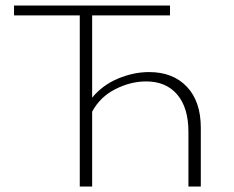

<svg xmlns="http://www.w3.org/2000/svg" viewBox="-20 -678 849 698"><path d="M522 -416Q609 -416 659.5 -362.5Q710 -309 710 -214V0H665V-199Q665 -286 624.5 -334Q584 -382 511 -382Q455 -382 399.5 -354Q344 -326 315 -272V0H270V-622H31V-658H598V-622H315V-323Q353 -369 409.5 -392.5Q466 -416 522 -416Z"/></svg>

Font: EauTestText Light
Style: Regular
Weight: 300
Designer: Christian Thalmann (Catharsis Fonts)
Version: Version 0.001;PS 000.001;hotconv 1.0.88;makeotf.lib2.5.64775